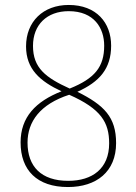

<svg xmlns="http://www.w3.org/2000/svg" viewBox="-20 -744 550 774"><path d="M254 10C369 10 448 -52 448 -167C448 -272 400 -320 292 -374C381 -414 428 -467 428 -560C428 -652 369 -724 257 -724C154 -724 85 -657 85 -557C85 -465 142 -416 228 -376C124 -335 63 -272 63 -170C63 -58 129 10 254 10ZM261 -387C164 -431 113 -470 113 -559C113 -644 169 -699 257 -699C360 -699 400 -630 400 -560C400 -475 363 -428 261 -387ZM255 -15C146 -15 91 -73 91 -169C91 -254 142 -324 259 -362C388 -305 420 -250 420 -166C420 -65 353 -15 255 -15Z"/></svg>

Font: Noto Serif Armenian SemiCondensed Thin
Style: Regular
Weight: 100
Width: 4
Designer: Monotype Design Team
Foundry: Monotype Imaging Inc.
Version: Version 2.008